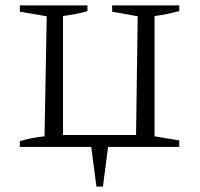

<svg xmlns="http://www.w3.org/2000/svg" viewBox="-20 -541 735 707"><path d="M53 0V-21Q75 -28 98 -32.5Q121 -37 144 -39L152 -481L53 -498V-521H302V-500Q281 -494 258 -489.5Q235 -485 212 -482V-44H481L487 -481L393 -498V-521H640V-500Q621 -495 597.5 -490Q574 -485 549 -482V-39L640 -24V0H378L359 146H335L316 0Z"/></svg>

Font: Piazzolla SC Light
Style: Regular
Weight: 300
Designer: Juan Pablo del Peral
Foundry: Huerta Tipografica
Version: Version 1.330